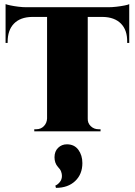

<svg xmlns="http://www.w3.org/2000/svg" viewBox="-20 -636 653 930"><path d="M405 -597V0H208V-597ZM606 -601V-554H7V-601ZM606 -558V-428H596V-433Q597 -490 566 -521.5Q535 -553 478 -554V-558ZM606 -616V-591L505 -601Q523 -601 544.5 -603.5Q566 -606 583.5 -609.5Q601 -613 606 -616ZM210 -62V0H146V-10Q146 -10 151 -10Q156 -10 156 -10Q178 -10 192.5 -25Q207 -40 208 -62ZM401 -62H405Q404 -40 419.5 -25Q435 -10 457 -10Q457 -10 462 -10Q467 -10 467 -10V0H401ZM135 -558V-554Q78 -553 47.5 -521.5Q17 -490 17 -433V-428H7V-558ZM7 -616Q15 -613 32 -609.5Q49 -606 69.5 -603.5Q90 -601 108 -601L7 -591ZM244 126Q244 97 261.5 80Q279 63 304 63Q340 63 359.5 89.5Q379 116 379 154Q379 208 344 241Q309 274 251 274L248 263Q260 258 270 245.5Q280 233 280 216Q280 206 276 195Q272 184 261 173Q252 163 248 151Q244 139 244 126Z"/></svg>

Font: Cinzel Black
Style: Regular
Weight: 900
Designer: Natanael Gama
Version: Version 2.000